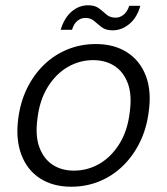

<svg xmlns="http://www.w3.org/2000/svg" viewBox="-20 -696 633 728"><path d="M250 12Q181 12 132 -19.5Q83 -51 61 -109.5Q39 -168 49 -245Q57 -309 82.5 -361Q108 -413 147.5 -451Q187 -489 237 -509Q287 -529 343 -529Q413 -529 462 -497.5Q511 -466 533 -408.5Q555 -351 544 -273Q536 -209 510.5 -157Q485 -105 446 -67Q407 -29 357 -8.5Q307 12 250 12ZM260 -49Q312 -49 357 -75Q402 -101 433 -151Q464 -201 472 -271Q481 -337 464.5 -380.5Q448 -424 414 -446Q380 -468 333 -468Q282 -468 237 -442Q192 -416 161 -366Q130 -316 122 -246Q113 -181 129.5 -137Q146 -93 180 -71Q214 -49 260 -49ZM210 -583Q224 -629 252 -652.5Q280 -676 314 -676Q340 -676 355 -664.5Q370 -653 383.5 -641Q397 -629 419 -629Q435 -629 449 -640.5Q463 -652 470 -674H512Q500 -630 471 -605.5Q442 -581 407 -581Q381 -581 365.5 -593Q350 -605 337 -616.5Q324 -628 303 -628Q287 -628 273.5 -617Q260 -606 253 -583Z"/></svg>

Font: DM Sans 11pt Light
Style: Italic
Weight: 300
Italic angle: -10°
Version: Version 4.004;gftools[0.9.30]